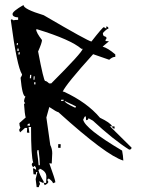

<svg xmlns="http://www.w3.org/2000/svg" viewBox="-20 -729 571 770"><path d="M165 4.9 166 -20.5Q166 -42 139.6 -52.7Q138.7 -47.9 133.8 -47.9Q138.7 -28.3 155.3 -1V3.9ZM139.6 -66.4V-71.3Q139.6 -88.9 134.8 -127H129.9L128.9 -118.2Q134.8 -75.2 134.8 -67.4V-66.4ZM99.6 -224.6V-233.4Q89.8 -233.4 89.8 -225.6ZM284.2 -297.9V-302.7L239.3 -324.2Q239.3 -316.4 279.3 -297.9ZM234.4 -324.2 235.4 -329.1H225.6L224.6 -324.2ZM122.1 -390.6V-399.4H117.2V-390.6ZM118.2 -409.2 119.1 -422.9H115.2L114.3 -409.2ZM104.5 -415 105.5 -428.7H100.6L99.6 -415ZM58.6 -510.7 59.6 -519.5H54.7L53.7 -510.7ZM54.7 -524.4V-534.2H49.8V-524.4ZM50.8 -547.9 51.8 -556.6H47.9L46.9 -547.9ZM185.5 -394.5Q310.5 -519.5 311.5 -533.2H306.6Q263.7 -570.3 129.9 -611.3H125Q125 -598.6 148.4 -568.4Q148.4 -557.6 132.8 -522.5Q155.3 -404.3 161.1 -404.3Q167 -404.3 176.8 -394.5ZM135.7 21.5H127L123 -10.7L129.9 -39.1H125L124 -29.3L114.3 -30.3L112.3 -53.7H116.2L125 -47.9Q125 -62.5 116.2 -63.5Q116.2 -58.6 112.3 -58.6L107.4 -67.4Q108.4 -77.1 113.3 -77.1Q104.5 -99.6 104.5 -219.7H94.7L97.7 -196.3L87.9 -197.3L88.9 -215.8H80.1L60.5 -198.2L56.6 -208L61.5 -216.8Q57.6 -225.6 57.6 -235.4L83 -257.8Q79.1 -270.5 76.2 -313.5H81.1L76.2 -323.2Q77.1 -333 82 -341.8Q69.3 -342.8 62.5 -417Q68.4 -425.8 68.4 -430.7Q47.9 -461.9 23.4 -647.5L24.4 -651.4Q33.2 -650.4 33.2 -647.5Q40 -649.4 52.7 -649.4V-659.2Q30.3 -660.2 30.3 -672.9Q30.3 -683.6 74.2 -709Q74.2 -692.4 155.3 -668Q334 -563.5 346.7 -562.5Q391.6 -620.1 396.5 -620.1L406.2 -614.3V-623Q415 -622.1 415 -614.3Q409.2 -614.3 392.6 -596.7Q392.6 -583 401.4 -583Q407.2 -580.1 407.2 -576.2Q407.2 -573.2 403.3 -569.3V-564.5L417 -563.5L391.6 -542Q413.1 -536.1 442.4 -510.7V-501Q430.7 -501 418 -489.3L353.5 -511.7Q244.1 -390.6 231.4 -361.3H236.3Q329.1 -318.4 380.9 -256.8Q421.9 -237.3 429.7 -222.7H420.9L507.8 -136.7Q506.8 -128.9 498 -128.9Q434.6 -168.9 352.5 -245.1L335 -254.9Q334 -247.1 325.2 -247.1Q325.2 -262.7 322.3 -262.7Q319.3 -262.7 313.5 -249Q321.3 -212.9 469.7 -125Q473.6 -105.5 474.6 -85Q406.2 -105.5 213.9 -279.3Q208 -279.3 177.7 -299.8L166 -257.8L181.6 -147.5Q189.5 -131.8 189.5 -114.3L187.5 -73.2L177.7 -74.2Q202.1 -6.8 202.1 2L192.4 5.9Q192.4 -1 174.8 -13.7Q173.8 -8.8 168.9 -8.8L173.8 0Q173.8 6.8 159.2 13.7L155.3 3.9H150.4Q141.6 -1 136.7 -2L140.6 8.8Q135.7 16.6 135.7 21.5ZM222.7 -135.7 212.9 -136.7 213.9 -151.4 223.6 -150.4ZM439.5 -212.9Q429.7 -213.9 429.7 -222.7L439.5 -221.7Z"/></svg>

Font: Blackcraft
Style: Regular
Weight: 400
Designer: GGBotNet
Foundry: GGBotNet
Version: 1.00